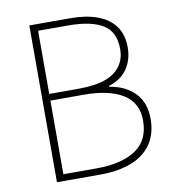

<svg xmlns="http://www.w3.org/2000/svg" viewBox="-76 -728 726 796"><g transform="rotate(-10 287.0 -330.0)"><path d="M100 0V-660H272Q338 -660 386 -642.5Q434 -625 460 -589.5Q486 -554 486 -500Q486 -448 459.5 -409.5Q433 -371 382 -356V-352Q448 -342 488 -301.5Q528 -261 528 -192Q528 -129 498.5 -86Q469 -43 414 -21.5Q359 0 284 0ZM132 -366H252Q360 -366 407 -401.5Q454 -437 454 -498Q454 -572 404 -602Q354 -632 258 -632H132ZM132 -28H272Q376 -28 436 -67Q496 -106 496 -190Q496 -265 437.5 -301.5Q379 -338 272 -338H132Z"/></g></svg>

Font: Source Sans Variable
Style: Regular
Weight: 200
Designer: Paul D. Hunt
Foundry: Adobe Systems Incorporated
Version: Version 3.006;hotconv 1.0.111;makeotfexe 2.5.65597